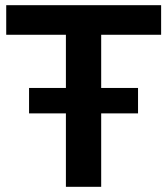

<svg xmlns="http://www.w3.org/2000/svg" viewBox="-20 -720 645 740"><path d="M234 0V-283H92V-381H234V-586H4V-700H601V-586H370V-381H512V-283H370V0Z"/></svg>

Font: Belfius21
Style: Bold
Weight: 700
Designer: Montserrat's base design by Julieta Ulanovsky, modified by Coast SPRL for Belfius Bank NV.
Foundry: Montserrat's base design by Julieta Ulanovsky, modified by Coast SPRL for Belfius Bank NV.
Version: Version 2.000;FEAKit 1.0